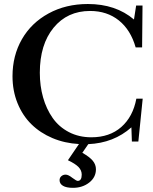

<svg xmlns="http://www.w3.org/2000/svg" viewBox="-20 -696 750 944"><path d="M338.9 227.5Q306.2 227.5 289.6 217.5Q272.9 207.5 272.9 189.9Q272.9 177.7 281.7 170.2Q290.5 162.6 302.7 162.6Q315.9 162.6 335.4 178.2Q356 193.4 361.8 193.4Q381.8 193.4 381.8 162.6Q381.8 141.6 366 125.2Q350.1 108.9 314 91.8L368.2 12.2Q297.9 8.3 237.8 -17.1Q177.7 -42.5 134.3 -85.2Q90.8 -127.9 66.2 -188.7Q41.5 -249.5 41.5 -321.3Q41.5 -422.4 87.6 -502.9Q133.8 -583.5 218.8 -629.9Q303.7 -676.3 412.1 -676.3Q548.8 -676.3 638.7 -600.1L649.4 -668.9H680.7L678.7 -462.9H647Q622.6 -548.8 564.5 -595.5Q506.3 -642.1 422.9 -642.1Q311 -642.1 243.4 -559.6Q175.8 -477.1 175.8 -338.4Q175.8 -273.4 191.9 -216.8Q208 -160.2 238.8 -116.2Q269.5 -72.3 318.6 -46.6Q367.7 -21 429.2 -21Q519 -21 576.4 -71.5Q633.8 -122.1 650.4 -210.9H681.6L660.2 0H628.4L626 -69.8Q539.1 7.3 414.1 12.7L384.8 55.2Q420.9 75.7 436.3 94.5Q451.7 113.3 451.7 136.2Q451.7 175.8 418.5 201.7Q385.3 227.5 338.9 227.5Z"/></svg>

Font: Elstob 10pt Medium
Style: Regular
Weight: 500
Designer: Peter S. Baker
Version: Version 1.015